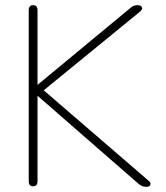

<svg xmlns="http://www.w3.org/2000/svg" viewBox="-20 -720 643 742"><path d="M108 0Q91 0 91 -20V-680Q91 -700 108 -700Q125 -700 125 -680V-392L486 -691Q496 -700 511 -700Q525 -700 528.5 -692Q532 -684 521 -675L149 -371L556 -20Q564 -13 561 -5.5Q558 2 546 2Q535 2 528 -1.5Q521 -5 516 -9L125 -350V-20Q125 0 108 0Z"/></svg>

Font: Zen Maru Gothic Light
Style: Regular
Weight: 300
Designer: Yoshimichi Ohira
Foundry: Positype
Version: Version 1.001